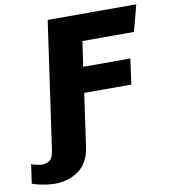

<svg xmlns="http://www.w3.org/2000/svg" viewBox="-211 -765 907 1031"><g transform="rotate(-10 242.0 -249.5)"><path d="M3 187Q-14 187 -36.5 184Q-59 181 -81 176Q-103 171 -118 165L-103 61Q-92 66 -73.5 70Q-55 74 -44 74Q-24 74 -5 62Q14 50 20 8L119 -686H602L564 -542H283L263 -405H520L501 -266H244L203 24Q191 106 136.5 146.5Q82 187 3 187Z"/></g></svg>

Font: Chivo Medium ExtraBold
Style: Italic
Weight: 800
Italic angle: -8.05°
Version: Version 2.002